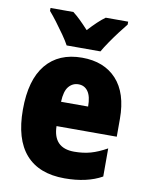

<svg xmlns="http://www.w3.org/2000/svg" viewBox="-87 -880 696 901"><g transform="rotate(10 261.5 -429.0)"><path d="M267 -613Q372 -613 431.5 -548.5Q491 -484 491 -361V-276H204Q206 -172 306 -172Q349 -172 384.5 -182Q420 -192 461 -215V-81Q390 -41 283 -41Q161 -41 98 -112.5Q35 -184 35 -325Q35 -467 95.5 -540Q156 -613 267 -613ZM272 -487Q244 -487 225.5 -465Q207 -443 205 -392H334Q334 -440 317.5 -463.5Q301 -487 272 -487ZM185 -657Q175 -676 155.5 -704Q136 -732 115.5 -759Q95 -786 80 -803V-817H189Q207 -803 225 -785.5Q243 -768 265 -744Q287 -768 306 -786Q325 -804 343 -817H450V-803Q435 -785 415 -758.5Q395 -732 376.5 -705Q358 -678 346 -657Z"/></g></svg>

Font: Noto Sans Tamil UI Condensed Black
Style: Regular
Weight: 900
Width: 3
Designer: Jelle Bosma - Monotype Design Team
Foundry: Monotype Imaging Inc.
Version: Version 2.004; ttfautohint (v1.8.4.7-5d5b)